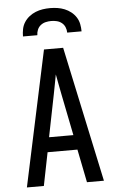

<svg xmlns="http://www.w3.org/2000/svg" viewBox="-62 -997 625 1038"><g transform="rotate(-5 250.0 -477.5)"><path d="M41 0 198 -735H302L459 0H367L331 -180H169L133 0ZM316 -260 270 -490Q265 -516 260 -542Q255 -568 250 -595Q245 -568 240 -542Q235 -516 230 -490L184 -260ZM91 -815Q91 -835 95 -855Q99 -875 110 -892Q121 -909 137 -921.5Q153 -934 171.5 -941.5Q190 -949 210 -952Q230 -955 250 -955Q270 -955 290 -952Q310 -949 328.5 -941.5Q347 -934 363 -921.5Q379 -909 390 -892Q401 -875 405 -855Q409 -835 409 -815H331Q331 -830 325 -844.5Q319 -859 307 -868.5Q295 -878 280 -881.5Q265 -885 250 -885Q235 -885 220 -881.5Q205 -878 193 -868.5Q181 -859 175 -844.5Q169 -830 169 -815Z"/></g></svg>

Font: Iosevka Medium
Style: Regular
Weight: 500
Monospace: yes
Designer: Belleve Invis
Foundry: Belleve Invis
Version: Version 32.5.0; ttfautohint (v1.8.4)